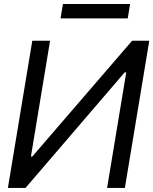

<svg xmlns="http://www.w3.org/2000/svg" viewBox="-20 -929 758 949"><path d="M139.6 -727.5H227.5L132.8 -155.3H139.6L632.8 -727.5H717.8L597.2 0H509.3L604 -571.3H596.2L106 0H19ZM623 -909.2 611.3 -837.9H279.3L291 -909.2Z"/></svg>

Font: Inter Tight
Style: Italic
Weight: 400
Italic angle: -9.39999°
Designer: Rasmus Andersson
Foundry: rsms
Version: Version 3.002